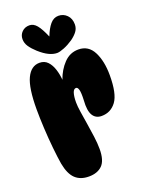

<svg xmlns="http://www.w3.org/2000/svg" viewBox="-155 -905 746 983"><g transform="rotate(-20 218.5 -414.0)"><path d="M20 -413Q20 -529 44.5 -580.5Q69 -632 115 -632Q142 -632 159 -614Q176 -596 185 -567.5Q194 -539 196 -510Q213 -559 246 -593.5Q279 -628 325 -628Q380 -628 406 -577Q432 -526 432 -449Q432 -348 402 -307.5Q372 -267 322 -267Q290 -267 274.5 -292.5Q259 -318 263 -373Q265 -414 260.5 -430.5Q256 -447 247 -447Q234 -447 228 -428Q222 -409 222 -377Q222 -356 227 -324Q232 -292 238 -254.5Q244 -217 249 -180Q254 -143 254 -112Q254 -50 228 -24Q202 2 155 2Q109 2 81.5 -24Q54 -50 43 -109Q37 -145 31.5 -199Q26 -253 23 -310.5Q20 -368 20 -413ZM218 -648Q198 -648 174.5 -659Q151 -670 123 -695Q101 -715 88 -734Q75 -753 75 -775Q75 -798 91 -814Q107 -830 132 -830Q154 -830 171.5 -809Q189 -788 209 -741Q224 -780 243 -802.5Q262 -825 288 -825Q315 -825 334 -806Q353 -787 353 -755Q353 -734 341 -717.5Q329 -701 307 -685Q282 -668 257 -658Q232 -648 218 -648Z"/></g></svg>

Font: DynaPuff Condensed
Style: Bold
Weight: 700
Width: 3
Designer: Toshi Omagari, Jennifer Daniel
Foundry: Google Fonts
Version: Version 2.000; ttfautohint (v1.8.4.7-5d5b)